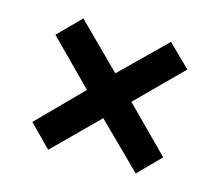

<svg xmlns="http://www.w3.org/2000/svg" viewBox="-72 -666 715 626"><g transform="rotate(15 285.5 -353.0)"><path d="M209 -353 63 -500 137.2 -575.2 284.2 -429.2 433.1 -575.2 507.8 -502 358.9 -353 505.9 -205.1 433.1 -130.9 284.2 -277.8 137.2 -131.8 64 -206.1Z"/></g></svg>

Font: CAA NEO Sans
Style: Bold
Weight: 700
Version: Version 1.10